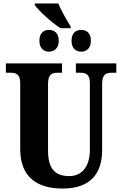

<svg xmlns="http://www.w3.org/2000/svg" viewBox="-20 -1081 708 1111"><path d="M330 -918H389V-928C368 -960 334 -1021 317 -1061H181V-1052C200 -1023 281 -948 330 -918ZM263 -782C292 -782 320 -800 320 -845C320 -892 292 -908 263 -908C235 -908 208 -892 208 -845C208 -800 235 -782 263 -782ZM451 -782C478 -782 506 -800 506 -845C506 -892 478 -908 451 -908C420 -908 394 -892 394 -845C394 -800 420 -782 451 -782ZM343 10C504 10 571 -78 571 -212V-596C571 -652 595 -660 627 -660H653V-714H419V-660H445C476 -660 500 -652 500 -600V-214C500 -111 449 -62 381 -62C304 -62 258 -98 258 -210V-596C258 -652 282 -660 313 -660H339V-714H14V-660H41C72 -660 97 -652 97 -600V-218C97 -54 197 10 343 10Z"/></svg>

Font: Noto Serif Condensed ExtraBold
Style: Regular
Weight: 800
Width: 3
Designer: Monotype Design Team
Foundry: Monotype Imaging Inc.
Version: Version 2.013